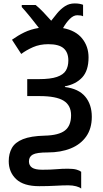

<svg xmlns="http://www.w3.org/2000/svg" viewBox="-20 -882 603 1121"><path d="M454 219Q445 211 424.5 205.5Q404 200 379 200Q347 200 303.5 202.5Q260 205 209 205Q118 205 74.5 164Q31 123 31 59Q31 15 49.5 -18Q68 -51 114 -69.5Q160 -88 241 -90Q323 -92 359 -120Q395 -148 395 -209Q395 -267 351.5 -294Q308 -321 211 -321H139V-420H206Q275 -420 312.5 -433Q350 -446 364.5 -470Q379 -494 379 -529Q379 -576 351.5 -600Q324 -624 262 -624Q212 -624 172.5 -606.5Q133 -589 104 -567L50 -650Q85 -675 122 -693Q159 -711 207 -719Q186 -747 157 -782.5Q128 -818 107 -841V-853H188Q208 -837 232 -812Q256 -787 279 -761Q295 -782 314.5 -805.5Q334 -829 359 -845.5Q384 -862 416 -862Q433 -862 445.5 -859.5Q458 -857 465 -854V-787Q454 -793 431 -793Q409 -793 387.5 -771.5Q366 -750 348 -718Q422 -704 459.5 -657.5Q497 -611 497 -547Q497 -470 460 -430Q423 -390 359 -378V-374Q439 -364 477.5 -318Q516 -272 516 -200Q516 -132 483.5 -85.5Q451 -39 393 -15.5Q335 8 259 8Q194 8 171.5 20.5Q149 33 149 60Q149 84 167 96.5Q185 109 227 109Q274 109 308.5 106Q343 103 376 103Q409 103 427.5 108.5Q446 114 454 121Z"/></svg>

Font: Noto Sans Mono SemiCondensed SemiBold
Style: Regular
Weight: 600
Width: 4
Designer: Monotype Design Team
Foundry: Monotype Imaging Inc.
Version: Version 2.014; ttfautohint (v1.8.4.7-5d5b)